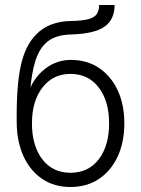

<svg xmlns="http://www.w3.org/2000/svg" viewBox="-20 -738 565 769"><path d="M262 11Q197 11 149 -21.5Q101 -54 74.5 -111.5Q48 -169 47 -244Q45 -391 63 -473.5Q81 -556 124 -599Q175 -653 267 -654Q313 -655 336.5 -662Q360 -669 368.5 -683Q377 -697 377 -718H439Q439 -660 399 -631.5Q359 -603 267 -600Q195 -599 160 -562Q135 -537 121.5 -493.5Q108 -450 102 -387Q122 -434 165.5 -466Q209 -498 264 -498Q329 -498 377 -465.5Q425 -433 451.5 -376Q478 -319 478 -244Q478 -169 451.5 -111.5Q425 -54 376.5 -21.5Q328 11 262 11ZM262 -46Q334 -46 375.5 -100Q417 -154 417 -244Q417 -333 375.5 -387.5Q334 -442 262 -442Q192 -442 150 -387.5Q108 -333 108 -244Q108 -154 149.5 -100Q191 -46 262 -46Z"/></svg>

Font: Zen Kaku Gothic New
Style: Regular
Weight: 400
Designer: Yoshimichi Ohira
Foundry: Positype
Version: Version 1.001